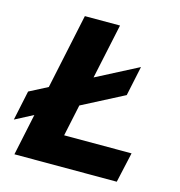

<svg xmlns="http://www.w3.org/2000/svg" viewBox="-126 -793 831 886"><g transform="rotate(15 289.0 -350.0)"><path d="M22 0 64 -199 -22 -154 8 -296 95 -341 171 -700H339L283 -437L482 -540L452 -398L253 -295L221 -144H543L511 0Z"/></g></svg>

Font: Red Hat Mono
Style: Bold Italic
Weight: 700
Italic angle: -12°
Monospace: yes
Designer: Pentagram, MCKL
Foundry: Pentagram, MCKL
Version: Version 1.023; ttfautohint (v1.8.3)